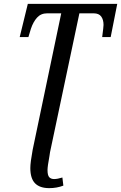

<svg xmlns="http://www.w3.org/2000/svg" viewBox="-20 -734 627 994"><path d="M137 136Q137 107 149 42L297 -665H224Q192 -665 172 -643Q152 -621 140 -585L127 -542H82L124 -714H587L553 -542H509Q516 -595 516 -605Q516 -632 504 -648.5Q492 -665 465 -665H391L239 54L236 74Q226 128 226 146Q226 174 235 183.5Q244 193 260 193Q277 193 303 185L308 227Q274 240 235 240Q186 240 161.5 215Q137 190 137 136Z"/></svg>

Font: Noto Serif Cond
Style: Italic
Weight: 400
Width: 3
Italic angle: -12°
Designer: Monotype Design Team
Foundry: Monotype Imaging Inc.
Version: Version 1.001